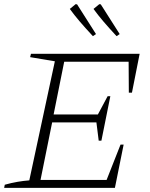

<svg xmlns="http://www.w3.org/2000/svg" viewBox="-23 -904 723 924"><path d="M-3 0 0 -15Q32 -24 61.5 -29Q91 -34 118 -36L241 -609L122 -629L126 -645H649L612 -458H597L596 -607H286L235 -353H448L495 -441H508L465 -227H452L441 -315H228L172 -38H490L557 -208H572L530 0ZM424 -730Q386 -771 360 -801.5Q334 -832 313 -861L341 -884L348 -883L439 -740ZM538 -730Q500 -771 474 -801.5Q448 -832 427 -861L455 -884L462 -883L553 -740Z"/></svg>

Font: Piazzolla ExtraLight
Style: Italic
Weight: 200
Italic angle: -11.3°
Designer: Juan Pablo del Peral
Foundry: Huerta Tipografica
Version: Version 1.330